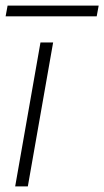

<svg xmlns="http://www.w3.org/2000/svg" viewBox="-27 -663 371 683"><path d="M27 0 117 -512H162L72 0ZM-7 -605 0 -643H324L317 -605Z"/></svg>

Font: DM Sans 12pt ExtraLight
Style: Italic
Weight: 250
Italic angle: -10°
Version: Version 4.004;gftools[0.9.30]